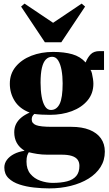

<svg xmlns="http://www.w3.org/2000/svg" viewBox="-20 -805 602 1065"><path d="M253 240Q212.5 240 168.8 235.2Q125 230.5 87.8 218.2Q50.5 206 27.2 183.2Q4 160.5 4 124.5Q4 101 18.2 81.8Q32.5 62.5 58 49.2Q83.5 36 116.5 31.5Q86.5 12.5 72.8 -13Q59 -38.5 59 -71.5Q59 -97 69 -117Q79 -137 98 -152.8Q117 -168.5 144.5 -180.5Q88.5 -202 61.5 -245Q34.5 -288 34.5 -341Q34.5 -395.5 67 -435Q99.5 -474.5 154 -495.8Q208.5 -517 275 -517Q336 -517 380.8 -504.2Q425.5 -491.5 455 -458.5Q466 -486.5 483.2 -504Q500.5 -521.5 532.5 -521.5H557V-417H481.5Q486.5 -412.5 490 -398Q493.5 -383.5 495.8 -367.2Q498 -351 498 -341Q498 -286.5 465.5 -247.8Q433 -209 378.5 -188.5Q324 -168 257.5 -168Q236.5 -168 211.5 -169.2Q186.5 -170.5 170.5 -173Q162.5 -166 159.2 -159Q156 -152 156 -142Q156 -120.5 180 -111Q204 -101.5 268.5 -101.5H375.5Q434.5 -101.5 476 -85Q517.5 -68.5 539.5 -37.8Q561.5 -7 561.5 36Q561.5 84 537.5 121.8Q513.5 159.5 471 185.8Q428.5 212 372.5 226Q316.5 240 253 240ZM270.5 209.5Q318.5 209.5 352 200.8Q385.5 192 403 171.2Q420.5 150.5 420.5 115Q420.5 94 410 80.2Q399.5 66.5 377.8 59.8Q356 53 323 53H243.5Q213 53 186.2 48.8Q159.5 44.5 140 39.5Q135 46.5 131 58Q127 69.5 127 91.5Q127 133.5 148.5 159.5Q170 185.5 203.2 197.2Q236.5 209 270.5 209.5ZM262.5 -195Q294 -195 310.8 -228.5Q327.5 -262 327.5 -342.5Q327.5 -382 321.5 -415.5Q315.5 -449 302.8 -469.5Q290 -490 269.5 -490Q249 -490 234.5 -475.2Q220 -460.5 212.5 -428.8Q205 -397 205 -346.5Q205 -304 211 -269.5Q217 -235 229.8 -215Q242.5 -195 262.5 -195ZM229 -570.5 97 -768.5 116 -785 274.5 -678.5 433 -785 452 -768.5 320 -570.5Z"/></svg>

Font: Merriweather 144pt Black
Style: Regular
Weight: 900
Version: Version 2.100